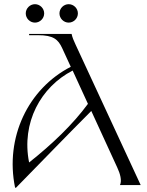

<svg xmlns="http://www.w3.org/2000/svg" viewBox="-20 -884 702 917"><path d="M553 0H652L340 -673C333 -688 325 -706 322 -722H119V-716H161C236 -716 258 -695 277 -654L318 -565C114 -460 3 -227 52 12L56 13C176 -109 296 -234 416 -354L540 -84C554 -54 563 -22 553 0ZM119 -108C81 -298 175 -469 327 -547L400 -388C328 -290 230 -196 119 -108ZM147 -776C171 -776 191 -796 191 -820C191 -844 171 -864 147 -864C123 -864 103 -844 103 -820C103 -796 123 -776 147 -776ZM308 -776C332 -776 352 -796 352 -820C352 -844 332 -864 308 -864C284 -864 264 -844 264 -820C264 -796 284 -776 308 -776Z"/></svg>

Font: Sinistre
Style: Regular
Weight: 400
Designer: Jules Durand
Foundry: Collletttivo
Version: Version 69.420;Glyphs 3.2 (3217)